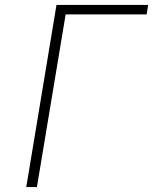

<svg xmlns="http://www.w3.org/2000/svg" viewBox="-20 -755 640 775"><path d="M86 0 208 -735H578L572 -697H245L129 0Z"/></svg>

Font: Iosevka Curly XLtExObl
Style: Regular
Weight: 200
Width: 7
Italic angle: -9°
Monospace: yes
Designer: Belleve Invis
Foundry: Belleve Invis
Version: Version 11.0.1; ttfautohint (v1.8.3)